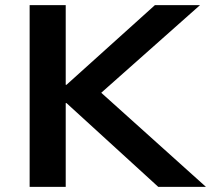

<svg xmlns="http://www.w3.org/2000/svg" viewBox="-20 -725 819 745"><path d="M95 0V-705H235V-396H238L581 -705H756L339 -335L344 -391L779 0H594L238 -325H235V0Z"/></svg>

Font: Nunito Sans 10pt SemiExpanded
Style: Bold
Weight: 700
Width: 6
Designer: Vernon Adams
Foundry: Vernon Adams
Version: Version 3.101;gftools[0.9.27]